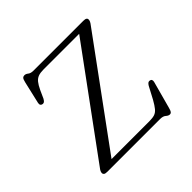

<svg xmlns="http://www.w3.org/2000/svg" viewBox="-136 -591 720 720"><g transform="rotate(-45 224.0 -231.0)"><path d="M397 -431.5 91 -13 76 -22.5H299Q316 -22.5 326.5 -26Q337 -29.5 345.5 -39.8Q354 -50 365 -69.5L391 -118.5Q395 -125 398.5 -127.5Q402 -130 406.5 -129.5Q412.5 -129 414.8 -125Q417 -121 415.5 -114.5L386 -6Q383 5.5 379.8 9.8Q376.5 14 371.5 14Q364 14 356.2 7Q348.5 0 333 0H53.5Q43 0 39 -3Q35 -6 35 -10.5Q35 -15 37.2 -20Q39.5 -25 45.5 -32.5L349 -447L356 -440.5H155Q138 -440.5 127.2 -436.5Q116.5 -432.5 108.5 -422.8Q100.5 -413 92 -395L77.5 -363Q73.5 -356 70 -353.2Q66.5 -350.5 61.5 -351Q56 -351.5 53.2 -355.5Q50.5 -359.5 52 -366.5L72.5 -455Q75.5 -468 79.2 -472Q83 -476 89 -476Q96.5 -476 103.8 -470Q111 -464 125.5 -464H389.5Q399.5 -464 403.5 -461.2Q407.5 -458.5 407.5 -453.5Q407.5 -449 405.2 -444Q403 -439 397 -431.5Z"/></g></svg>

Font: Fraunces ExtraLight
Style: Regular
Weight: 250
Version: Version 1.000;[b76b70a41]